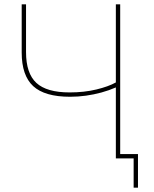

<svg xmlns="http://www.w3.org/2000/svg" viewBox="-20 -730 711 885"><path d="M514 0V-327Q482 -313 447 -303.5Q412 -294 376 -289Q340 -284 303 -284Q186 -284 133 -333Q80 -382 80 -488V-710H100V-490Q100 -392 147.5 -348Q195 -304 301 -304Q368 -304 424 -317.5Q480 -331 514 -350V-710H534V0ZM596 135V0H514V-20H616V135Z"/></svg>

Font: Raleway Thin
Style: Regular
Weight: 100
Designer: Matt McInerney, Pablo Impallari, Rodrigo Fuenzalida
Foundry: Matt McInerney, Pablo Impallari, Rodrigo Fuenzalida
Version: Version 4.026